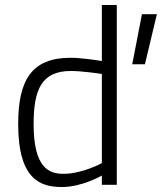

<svg xmlns="http://www.w3.org/2000/svg" viewBox="-20 -742 650 771"><path d="M235 -44C177 -44 115 -67 115 -244C115 -381 146 -457 265 -457C305 -457 369 -448 389 -445V-87C389 -87 311 -44 235 -44ZM389 -722V-497C370 -500 307 -510 263 -510C106 -510 53 -419 53 -244C53 -18 145 9 229 9C310 9 389 -37 389 -37V0H449V-722ZM610 -685 562 -484H511L550 -685Z"/></svg>

Font: RazerF5 Light
Style: Regular
Weight: 300
Foundry: Razer Inc.
Version: Version 2